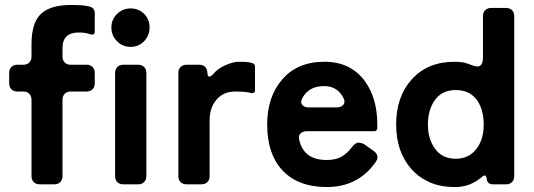

<svg xmlns="http://www.w3.org/2000/svg" viewBox="-20 -743 2151 774"><path d="M297 -612Q232 -612 232 -549V-515Q232 -500 241 -491Q250 -482 265 -482H329Q344 -482 353 -473Q362 -464 362 -449V-407Q362 -392 353 -383Q344 -374 329 -374H265Q250 -374 241 -365Q232 -356 232 -341V-33Q232 -18 223 -9Q214 0 199 0H140Q125 0 116 -9Q107 -18 107 -33V-341Q107 -356 98 -365Q89 -374 74 -374H50Q35 -374 26 -383Q17 -392 17 -407V-449Q17 -464 26 -473Q35 -482 50 -482H74Q89 -482 98 -491Q107 -500 107 -515V-565Q107 -651 145 -687Q183 -723 268 -723Q345 -723 356 -708Q362 -701 362 -692V-615Q362 -601 346 -604Q345 -605 342 -605Q326 -612 297 -612Z M429 -632Q429 -664 451.5 -686.5Q474 -709 506.5 -709Q539 -709 561 -687Q583 -665 583 -632.5Q583 -600 561 -577Q539 -554 506.5 -554Q474 -554 451.5 -577Q429 -600 429 -632ZM444 -33V-449Q444 -464 453 -473Q462 -482 477 -482H537Q552 -482 561 -473Q570 -464 570 -449V-33Q570 -18 561 -9Q552 0 537 0H477Q462 0 453 -9Q444 -18 444 -33Z M699 -33V-449Q699 -464 708 -473Q717 -482 732 -482H783Q811 -482 816 -453V-450Q817 -434 823 -434Q829 -434 838 -443Q858 -467 889.5 -480.5Q921 -494 941 -494Q970 -494 984 -492L996 -489Q1008 -486 1008 -474V-380Q1008 -365 992 -368Q974 -374 927.5 -374Q881 -374 853 -341.5Q825 -309 825 -258V-33Q825 -18 816 -9Q807 0 792 0H732Q717 0 708 -9Q699 -18 699 -33Z M1496 -92Q1425 11 1298 11Q1180 11 1117 -58Q1057 -124 1057 -241Q1057 -352 1117 -422Q1178 -494 1288 -494Q1393 -494 1450 -417Q1501 -348 1501 -241V-228Q1501 -214 1488 -214H1216Q1200 -214 1191 -204.5Q1182 -195 1186 -180Q1204 -98 1297 -98Q1333 -98 1356 -111Q1379 -124 1395.5 -146Q1412 -168 1424.5 -168Q1437 -168 1449 -161L1487 -134Q1511 -116 1496 -92ZM1224 -310H1337Q1355 -310 1364 -320.5Q1373 -331 1365 -347Q1341 -396 1286 -396Q1224 -396 1198 -346Q1190 -330 1198.5 -320Q1207 -310 1224 -310Z M1923 -30Q1876 11 1815.5 11Q1755 11 1711.5 -8.5Q1668 -28 1638 -62Q1577 -131 1577 -241Q1577 -353 1639 -422Q1703 -494 1812 -494Q1847 -494 1866 -486Q1895 -475 1904 -475Q1927 -475 1927 -512V-678Q1927 -693 1936 -702Q1945 -711 1960 -711H2020Q2035 -711 2044 -702Q2053 -693 2053 -678V-33Q2053 -18 2044 -9Q2035 0 2020 0H1967Q1944 0 1942 -23Q1939 -44 1923 -30ZM1817 -103Q1872 -103 1903 -146Q1930 -183 1930 -241Q1930 -299 1904 -338Q1874 -380 1817 -380Q1761 -380 1732 -338Q1705 -299 1705 -241Q1705 -184 1732 -146Q1761 -103 1817 -103Z"/></svg>

Font: Tsunagi Gothic Black
Style: Regular
Weight: 900
Designer: Yoshimichi Ohira
Foundry: Positype
Version: Version 1.001